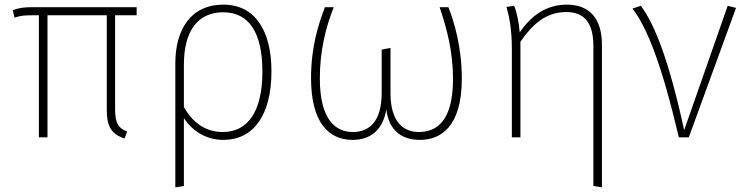

<svg xmlns="http://www.w3.org/2000/svg" viewBox="-20 -593 3219 829"><path d="M570 -527V-562H120C84 -562 62 -559 35 -549L43 -517C71 -526 86 -527 123 -527H148V0H185V-527H441V-120C441 -46 461 -14 518 5L529 -25C492 -39 477 -60 477 -121V-527Z M945 -573C803 -573 737 -465 737 -319V216L774 210V-83C810 -28 869 11 945 11C1070 11 1152 -90 1152 -285C1152 -462 1080 -573 945 -573ZM942 -23C868 -23 812 -63 774 -131V-314C774 -454 830 -540 944 -540C1056 -540 1113 -450 1113 -285C1113 -108 1048 -23 942 -23Z M1916 -562H1878C1910 -469 1936 -368 1936 -252C1936 -65 1861 -23 1788 -23C1726 -23 1666 -62 1666 -191V-386L1628 -379V-192C1628 -64 1571 -23 1503 -23C1430 -23 1361 -75 1361 -254C1361 -368 1384 -469 1421 -562H1383C1355 -489 1323 -391 1323 -256C1323 -68 1396 11 1503 11C1577 11 1633 -29 1648 -121C1659 -29 1715 11 1793 11C1881 11 1974 -43 1974 -254C1974 -391 1940 -501 1916 -562Z M2427 -573C2338 -573 2272 -524 2224 -453C2221 -492 2213 -536 2200 -568L2167 -563C2179 -519 2190 -467 2190 -382V0H2227V-413C2279 -488 2337 -541 2425 -541C2502 -541 2542 -495 2542 -395V210L2579 216V-400C2579 -510 2528 -573 2427 -573Z M2747 -568 2711 -556C2776 -470 2837 -314 2911 0H2954L3158 -559L3122 -568L2934 -31C2867 -340 2804 -492 2747 -568Z"/></svg>

Font: Glow Sans SC Normal ExtraLight
Style: Regular
Weight: 200
Designer: Ryoko NISHIZUKA (kana, bopomofo & ideographs); Paul D. Hunt (Latin, Greek & Cyrillic); Sandoll Communications, Soo-young
Version: Version 0.93